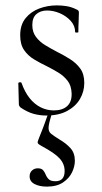

<svg xmlns="http://www.w3.org/2000/svg" viewBox="-20 -418 378 713"><path d="M100 -325Q100 -299 113.5 -281Q127 -263 147.5 -250.5Q168 -238 191 -226Q217 -213 240 -198.5Q263 -184 278 -163.5Q293 -143 293 -110Q293 -78 277 -50.5Q261 -23 229.5 -6Q198 11 152 11Q127 11 104 4.5Q81 -2 56 -19Q54 -21 52 -24Q50 -27 50 -31L48 -109Q48 -112 53.5 -112.5Q59 -113 60 -110Q72 -76 90 -53.5Q108 -31 131 -19.5Q154 -8 180 -8Q212 -8 229.5 -24Q247 -40 246 -71Q245 -100 231 -118Q217 -136 196.5 -148.5Q176 -161 154 -172Q129 -184 106.5 -197.5Q84 -211 69.5 -232Q55 -253 55 -287Q55 -326 75 -350.5Q95 -375 126 -386.5Q157 -398 191 -398Q210 -398 228 -395Q246 -392 264 -383Q273 -380 273 -372Q273 -356 272 -338.5Q271 -321 271 -299Q271 -297 265 -297Q259 -297 259 -299Q259 -322 243 -340Q227 -358 203 -368.5Q179 -379 155 -379Q131 -379 115.5 -366Q100 -353 100 -325ZM173 2Q162 37 160.5 53.5Q159 70 169.5 78.5Q180 87 204 102Q225 114 241.5 132Q258 150 258 179Q258 200 247.5 222Q237 244 214 259.5Q191 275 154 275Q127 275 108.5 265.5Q90 256 90 237Q90 223 99 215Q108 207 120 207Q134 207 140 214Q146 221 150 231Q154 241 161.5 248Q169 255 186 255Q220 255 220 217Q220 191 201.5 170.5Q183 150 134 124Q121 117 120 112.5Q119 108 125 94Q133 75 137 64Q141 53 146 40Q151 27 160 1Z"/></svg>

Font: Cormorant Garamond Light
Style: Regular
Weight: 400
Version: Version 4.001